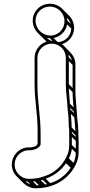

<svg xmlns="http://www.w3.org/2000/svg" viewBox="-20 -745 479 1021"><path d="M180 -57C181 -50 180 -42 180 -34V19C178 24 176 26 173 30C168 32 157 37 155 37H154C150 38 147 38 141 39H137C86 36 46 78 43 125C41 152 52 176 69 193L104 228C120 244 142 255 165 256H173C184 256 194 255 204 254L218 252C227 251 237 248 247 245C302 229 345 194 372 150C386 127 398 100 398 64V1C398 -2 397 -29 397 -29C397 -56 393 -101 390 -125L388 -155C386 -191 381 -225 381 -259V-403C381 -428 370 -450 354 -466L319 -502C316 -505 312 -507 309 -510C347 -521 374 -556 374 -597C374 -623 363 -646 346 -663L311 -698C294 -715 271 -725 245 -725C195 -725 154 -685 154 -635C154 -609 165 -586 182 -569L217 -534C220 -531 224 -527 228 -524C191 -512 164 -478 164 -438V-294C164 -212 180 -137 180 -57ZM330 -438V-294C330 -259 336 -224 338 -189L340 -159C344 -137 346 -89 346 -64L347 -63C348 -53 348 -44 348 -34V29C348 55 341 76 331 94C329 97 325 104 323 108C298 149 258 181 207 195C198 198 189 201 181 202L167 204C158 205 148 206 138 206H130C90 204 55 168 58 125C60 85 95 52 137 54H143C167 52 184 43 194 29V28L196 24V-34C196 -126 179 -205 179 -294V-438C179 -479 214 -513 255 -513C296 -513 330 -479 330 -438ZM366 -400V-277L346 -297V-420ZM363 -424 345 -441C345 -446 345 -450 344 -455C353 -446 359 -436 363 -424ZM366 -256C366 -228 369 -201 371 -174L352 -193C350 -221 347 -248 346 -275ZM373 -151 374 -144 354 -163V-171ZM375 -121C377 -103 380 -72 381 -47L361 -67C361 -87 359 -116 357 -139ZM382 -25V-17L362 -37V-45ZM383 4V46L362 26V-16ZM383 67C383 88 378 106 371 121L346 97C354 82 360 65 362 46ZM356 147C331 185 294 215 247 229L223 205C269 189 306 160 331 123ZM230 234C226 235 223 235 220 236L197 214C200 213 204 212 207 211ZM187 240C184 240 180 241 176 241L155 220C158 220 162 219 165 219ZM142 236C132 232 123 226 116 219C120 220 123 220 127 220ZM359 -594C358 -555 328 -524 290 -521L284 -524L265 -543C302 -550 330 -578 337 -615ZM356 -618 338 -635C338 -641 337 -646 336 -651C345 -642 352 -631 356 -618ZM245 -542 258 -528H255H251C243 -532 235 -538 229 -544C234 -543 239 -542 245 -542ZM323 -632C323 -590 290 -556 248 -556C205 -556 169 -592 169 -635C169 -677 203 -710 245 -710C288 -710 323 -675 323 -632Z"/></svg>

Font: Blanket
Style: Ugh
Weight: 900
Foundry: Cannot Into Space Fonts
Version: Version 0.9